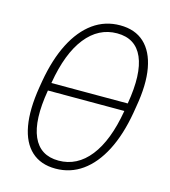

<svg xmlns="http://www.w3.org/2000/svg" viewBox="-111 -826 815 923"><g transform="rotate(15 296.5 -364.0)"><path d="M250 9.3Q176.3 9.3 130.4 -32.7Q84.5 -74.7 70.3 -154.5Q56.2 -234.4 74.7 -347.7L80.1 -379.9Q99.6 -492.7 140.4 -572.5Q181.2 -652.3 240.2 -694.6Q299.3 -736.8 373.5 -736.8Q448.2 -736.8 493.9 -694.6Q539.6 -652.3 554.2 -572.8Q568.8 -493.2 548.8 -379.9L543.5 -347.7Q523.9 -233.9 482.7 -154.1Q441.4 -74.2 382.6 -32.5Q323.7 9.3 250 9.3ZM254.4 -31.7Q346.7 -31.7 409.7 -111.6Q472.7 -191.4 498.5 -342.8L505.4 -384.8Q531.2 -536.1 496.3 -616Q461.4 -695.8 369.6 -695.8Q277.3 -695.8 214.1 -616Q150.9 -536.1 125.5 -384.8L118.2 -342.8Q92.3 -190.9 127.4 -111.3Q162.6 -31.7 254.4 -31.7ZM102.5 -344.2 108.9 -383.3H522L515.6 -344.2Z"/></g></svg>

Font: Inter 18pt ExtraLight
Style: Italic
Weight: 250
Italic angle: -9.3988°
Designer: Rasmus Andersson
Foundry: rsms
Version: Version 4.001;git-66647c0bb